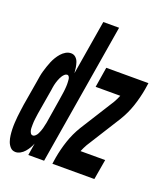

<svg xmlns="http://www.w3.org/2000/svg" viewBox="-163 -832 820 937"><g transform="rotate(20 247.0 -363.5)"><path d="M26 8Q9 8 -1.5 -3.5Q-12 -15 -17 -29.5Q-22 -44 -24 -60Q-26 -76 -26.5 -92.5Q-27 -109 -26 -125.5Q-25 -142 -23.5 -158Q-22 -174 -19.5 -190.5Q-17 -207 -15 -223L7 -353Q9 -367 11.5 -381Q14 -395 18 -408.5Q22 -422 26.5 -435.5Q31 -449 36.5 -462Q42 -475 49.5 -487.5Q57 -500 67 -511.5Q77 -523 90 -530.5Q103 -538 117 -538Q131 -538 141 -529Q151 -520 155.5 -506.5Q160 -493 162 -479.5Q164 -466 165 -452L212 -735H294L172 0H90L100 -63Q95 -50 88 -38.5Q81 -27 72 -16.5Q63 -6 50.5 1Q38 8 26 8ZM78 -97Q85 -97 91.5 -103.5Q98 -110 101.5 -117.5Q105 -125 108 -132.5Q111 -140 113 -148Q115 -156 116.5 -163.5Q118 -171 120 -179L141 -309Q142 -316 143 -322.5Q144 -329 145 -335.5Q146 -342 147 -349Q148 -356 148.5 -362.5Q149 -369 149.5 -375.5Q150 -382 150 -389Q150 -396 149.5 -402.5Q149 -409 148.5 -415Q148 -421 144.5 -427Q141 -433 135 -433Q128 -433 122 -427.5Q116 -422 112 -416Q108 -410 105 -403.5Q102 -397 99.5 -390.5Q97 -384 95 -377Q93 -370 91.5 -363.5Q90 -357 89 -350Q88 -343 87 -336L65 -206Q64 -199 63 -191.5Q62 -184 61 -176.5Q60 -169 59.5 -161.5Q59 -154 59 -146.5Q59 -139 59 -131.5Q59 -124 60.5 -117Q62 -110 66 -103.5Q70 -97 78 -97ZM215 0 220 -33Q228 -79 243 -124Q258 -169 283 -210L395 -388Q400 -397 404.5 -406Q409 -415 413 -425Q413 -425 413 -425Q413 -425 413 -425H285L302 -530H521L516 -497Q508 -451 493 -406Q478 -361 453 -320L341 -142Q336 -133 331.5 -124Q327 -115 323 -105Q323 -105 322.5 -105Q322 -105 322 -105H451L433 0Z"/></g></svg>

Font: Iosevka Curly XBdObl
Style: Regular
Weight: 800
Italic angle: -9°
Monospace: yes
Designer: Belleve Invis
Foundry: Belleve Invis
Version: Version 11.1.0; ttfautohint (v1.8.3)